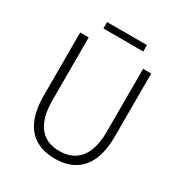

<svg xmlns="http://www.w3.org/2000/svg" viewBox="-200 -1011 1105 1168"><g transform="rotate(30 352.5 -426.5)"><path d="M352 13C483 13 602 -55 602 -285V-729H545V-288C545 -98 455 -41 352 -41C251 -41 163 -98 163 -288V-729H103V-285C103 -55 221 13 352 13ZM213 -821H493V-866H213Z"/></g></svg>

Font: Source Han Sans SC Light
Style: Regular
Weight: 300
Designer: Ryoko NISHIZUKA (kana & ideographs); Paul D. Hunt (Latin, Greek & Cyrillic); Wenlong ZHANG (bopomofo); Sandoll Communica
Foundry: Adobe Systems Incorporated
Version: Version 1.004;PS 1.004;hotconv 1.0.82;makeotf.lib2.5.63406